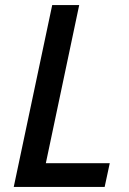

<svg xmlns="http://www.w3.org/2000/svg" viewBox="-20 -734 508 754"><path d="M34 0 185 -714H291L160 -93H411L391 0Z"/></svg>

Font: Noto Sans Display Medium
Style: Italic
Weight: 500
Italic angle: -12°
Designer: Monotype Design Team
Foundry: Monotype Imaging Inc.
Version: Version 2.003